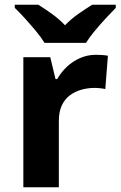

<svg xmlns="http://www.w3.org/2000/svg" viewBox="-20 -786 506 806"><path d="M383 -556Q394 -556 409 -555Q424 -554 433 -552L422 -412Q415 -414 401.5 -415.5Q388 -417 378 -417Q349 -417 322 -409.5Q295 -402 273.5 -386Q252 -370 239.5 -343.5Q227 -317 227 -278V0H78V-546H191L213 -454H220Q236 -482 260 -505Q284 -528 315.5 -542Q347 -556 383 -556ZM167 -606Q153 -629 130.5 -656Q108 -683 84.5 -709Q61 -735 42 -753V-766H141Q167 -750 197 -728.5Q227 -707 253 -680Q279 -707 310 -728.5Q341 -750 367 -766H466V-753Q448 -735 424 -709Q400 -683 377.5 -656Q355 -629 341 -606Z"/></svg>

Font: Noto Sans Malayalam
Style: Regular
Weight: 400
Designer: Jelle Bosma - Monotype Design Team
Foundry: Monotype Imaging Inc.
Version: Version 2.103